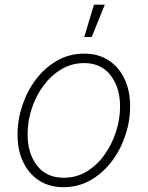

<svg xmlns="http://www.w3.org/2000/svg" viewBox="-20 -780 625 812"><path d="M248.5 11.7Q189 11.7 145.3 -16.6Q101.6 -44.9 77.9 -95Q54.2 -145 54.2 -210.9Q54.2 -273.9 74.7 -335Q95.2 -396 132.8 -445.3Q170.4 -494.6 222.2 -523.9Q273.9 -553.2 336.4 -553.2Q395.5 -553.2 439 -525.1Q482.4 -497.1 506.3 -447Q530.3 -397 530.3 -331.1Q530.3 -267.6 509.8 -206.5Q489.3 -145.5 451.7 -96.2Q414.1 -46.9 362.3 -17.6Q310.5 11.7 248.5 11.7ZM249.5 -28.3Q303.2 -28.3 346.9 -54.9Q390.6 -81.5 422.1 -125.7Q453.6 -169.9 470.7 -223.1Q487.8 -276.4 487.8 -329.6Q487.8 -409.2 448 -461.2Q408.2 -513.2 335.4 -513.2Q283.7 -513.2 240 -487.3Q196.3 -461.4 164.1 -418Q131.8 -374.5 114.3 -321Q96.7 -267.6 96.7 -211.9Q96.7 -131.8 136.5 -80.1Q176.3 -28.3 249.5 -28.3ZM336.4 -623.5 377.4 -760.3H423.3L367.7 -623.5Z"/></svg>

Font: Inter Extra Light
Style: Italic
Weight: 200
Italic angle: -9.39999°
Designer: Rasmus Andersson
Foundry: rsms
Version: Version 4.000;git-3c8e0fc